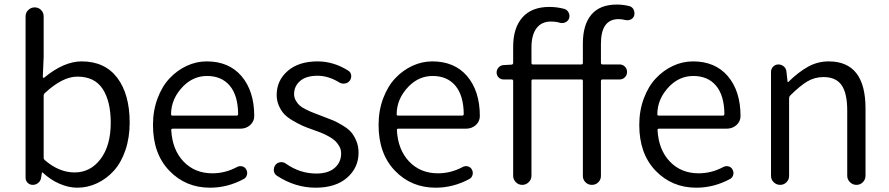

<svg xmlns="http://www.w3.org/2000/svg" viewBox="-20 -829 3987 861"><path d="M326.2 12.7Q288.1 12.7 247.1 -4.9Q206.1 -22.5 170.9 -55.7Q169.9 -55.7 168.9 -55.7Q168 -55.7 168 -54.7L164.1 -31.2Q162.1 -17.6 151.4 -8.8Q140.6 0 127 0Q113.3 0 104 -9.3Q94.7 -18.6 94.7 -32.2V-755.9Q94.7 -772.5 106.9 -784.2Q119.1 -795.9 135.7 -795.9Q152.3 -795.9 164.1 -784.2Q175.8 -772.5 175.8 -755.9V-575.2L171.9 -483.4Q171.9 -481.4 173.8 -480.5Q175.8 -479.5 177.7 -480.5Q266.6 -553.7 345.7 -553.7Q450.2 -553.7 505.9 -480Q561.5 -406.2 561.5 -279.3Q561.5 -211.9 542.5 -155.8Q523.4 -99.6 490.7 -63.5Q458 -27.3 415.5 -7.3Q373 12.7 326.2 12.7ZM314.5 -55.7Q385.7 -55.7 431.2 -116.2Q476.6 -176.8 476.6 -278.3Q476.6 -375 440.4 -430.2Q404.3 -485.4 327.1 -485.4Q260.7 -485.4 181.6 -412.1Q175.8 -407.2 175.8 -399.4V-122.1Q175.8 -115.2 181.6 -110.4Q245.1 -55.7 314.5 -55.7Z M921.9 12.7Q812.5 12.7 739.3 -63.5Q666 -139.6 666 -268.6Q666 -333 686.5 -387.7Q707 -442.4 740.7 -478Q774.4 -513.7 817.4 -533.7Q860.4 -553.7 907.2 -553.7Q1005.9 -553.7 1062.5 -488.3Q1120.1 -420.9 1120.1 -308.6Q1120.1 -285.2 1102.5 -268.6Q1084 -252 1058.6 -252H754.9Q747.1 -252 748 -245.1Q752.9 -157.2 803.2 -104.5Q853.5 -51.8 932.6 -51.8Q990.2 -51.8 1043 -80.1Q1053.7 -85.9 1065.9 -83Q1078.1 -80.1 1084 -69.3Q1090.8 -57.6 1087.4 -44.9Q1084 -32.2 1073.2 -26.4Q1001 12.7 921.9 12.7ZM747.1 -316.4Q747.1 -310.5 753.9 -310.5H1041Q1047.9 -310.5 1047.9 -318.4Q1047.9 -318.4 1047.9 -318.4Q1046.9 -401.4 1010.3 -444.8Q973.6 -488.3 908.2 -488.3Q847.7 -488.3 801.8 -442.4Q747.1 -386.7 747.1 -316.4Z M1395.5 12.7Q1303.7 12.7 1221.7 -41Q1210 -48.8 1208 -62.5Q1208 -65.4 1208 -68.4Q1208 -79.1 1214.8 -88.9Q1222.7 -99.6 1236.8 -101.6Q1251 -103.5 1262.7 -94.7Q1325.2 -50.8 1398.4 -50.8Q1452.1 -50.8 1481 -76.2Q1509.8 -101.6 1509.8 -140.6Q1509.8 -158.2 1502 -172.4Q1494.1 -186.5 1483.4 -196.8Q1472.7 -207 1454.1 -217.3Q1435.5 -227.5 1420.9 -233.4Q1406.2 -239.3 1383.8 -247.1Q1355.5 -256.8 1336.9 -265.1Q1318.4 -273.4 1293.9 -287.6Q1269.5 -301.8 1255.4 -316.4Q1241.2 -331.1 1231 -354Q1220.7 -377 1220.7 -403.3Q1220.7 -467.8 1270 -510.7Q1319.3 -553.7 1404.3 -553.7Q1475.6 -553.7 1541 -512.7Q1552.7 -505.9 1554.7 -492.2Q1556.6 -478.5 1548.8 -467.8Q1541 -457 1527.3 -454.6Q1513.7 -452.1 1502 -459Q1453.1 -489.3 1404.3 -489.3Q1352.5 -489.3 1325.7 -465.8Q1298.8 -442.4 1298.8 -407.2Q1298.8 -391.6 1306.6 -377.9Q1314.5 -364.3 1323.7 -356Q1333 -347.7 1352.5 -337.9Q1372.1 -328.1 1384.3 -323.7Q1396.5 -319.3 1420.9 -309.6Q1423.8 -308.6 1428.7 -306.6Q1460 -294.9 1476.1 -288.1Q1492.2 -281.2 1517.1 -266.1Q1542 -251 1554.7 -236.3Q1567.4 -221.7 1577.6 -197.8Q1587.9 -173.8 1587.9 -144.5Q1587.9 -77.1 1536.6 -32.2Q1485.4 12.7 1395.5 12.7Z M1933.6 12.7Q1824.2 12.7 1751 -63.5Q1677.7 -139.6 1677.7 -268.6Q1677.7 -333 1698.2 -387.7Q1718.8 -442.4 1752.4 -478Q1786.1 -513.7 1829.1 -533.7Q1872.1 -553.7 1918.9 -553.7Q2017.6 -553.7 2074.2 -488.3Q2131.8 -420.9 2131.8 -308.6Q2131.8 -285.2 2114.3 -268.6Q2095.7 -252 2070.3 -252H1766.6Q1758.8 -252 1759.8 -245.1Q1764.6 -157.2 1814.9 -104.5Q1865.2 -51.8 1944.3 -51.8Q2002 -51.8 2054.7 -80.1Q2065.4 -85.9 2077.6 -83Q2089.8 -80.1 2095.7 -69.3Q2102.5 -57.6 2099.1 -44.9Q2095.7 -32.2 2085 -26.4Q2012.7 12.7 1933.6 12.7ZM1758.8 -316.4Q1758.8 -310.5 1765.6 -310.5H2052.7Q2059.6 -310.5 2059.6 -318.4Q2059.6 -318.4 2059.6 -318.4Q2058.6 -401.4 2022 -444.8Q1985.4 -488.3 1919.9 -488.3Q1859.4 -488.3 1813.5 -442.4Q1758.8 -386.7 1758.8 -316.4Z M2801.8 -801.8Q2815.4 -797.9 2821.3 -786.1Q2825.2 -778.3 2825.2 -769.5Q2825.2 -764.6 2824.2 -759.8Q2820.3 -747.1 2808.6 -741.7Q2796.9 -736.3 2784.2 -739.3Q2768.6 -743.2 2753.9 -743.2Q2674.8 -743.2 2674.8 -632.8V-546.9Q2674.8 -540 2682.6 -540H2758.8Q2772.5 -540 2782.2 -530.3Q2792 -520.5 2792 -506.3Q2792 -492.2 2782.2 -482.4Q2772.5 -472.7 2758.8 -472.7H2682.6Q2674.8 -472.7 2674.8 -465.8V-40Q2674.8 -23.4 2663.1 -11.7Q2651.4 0 2634.3 0Q2617.2 0 2605.5 -11.7Q2593.8 -23.4 2593.8 -40V-465.8Q2593.8 -472.7 2586.9 -472.7H2370.1Q2363.3 -472.7 2363.3 -465.8V-41Q2363.3 -24.4 2351.1 -12.2Q2338.9 0 2321.8 0Q2304.7 0 2293 -12.2Q2281.2 -24.4 2281.2 -41V-465.8Q2281.2 -472.7 2273.4 -472.7H2238.3Q2224.6 -472.7 2215.8 -481.9Q2207 -491.2 2207 -503.9Q2207 -516.6 2215.8 -526.4Q2224.6 -536.1 2237.3 -537.1L2273.4 -539.1Q2281.2 -540 2281.2 -546.9V-619.1Q2281.2 -704.1 2322.8 -751Q2364.3 -797.9 2443.4 -797.9Q2478.5 -797.9 2510.7 -789.1Q2523.4 -785.2 2529.8 -772.9Q2536.1 -760.7 2532.2 -747.1Q2528.3 -735.4 2516.6 -729.5Q2504.9 -723.6 2492.2 -726.6Q2472.7 -732.4 2450.2 -732.4Q2408.2 -732.4 2385.7 -702.1Q2363.3 -671.9 2363.3 -616.2V-546.9Q2363.3 -540 2370.1 -540H2586.9Q2593.8 -540 2593.8 -546.9V-633.8Q2593.8 -717.8 2631.8 -763.2Q2669.9 -808.6 2746.1 -808.6Q2773.4 -808.6 2801.8 -801.8Z M3102.5 12.7Q2993.2 12.7 2919.9 -63.5Q2846.7 -139.6 2846.7 -268.6Q2846.7 -333 2867.2 -387.7Q2887.7 -442.4 2921.4 -478Q2955.1 -513.7 2998 -533.7Q3041 -553.7 3087.9 -553.7Q3186.5 -553.7 3243.2 -488.3Q3300.8 -420.9 3300.8 -308.6Q3300.8 -285.2 3283.2 -268.6Q3264.6 -252 3239.3 -252H2935.5Q2927.7 -252 2928.7 -245.1Q2933.6 -157.2 2983.9 -104.5Q3034.2 -51.8 3113.3 -51.8Q3170.9 -51.8 3223.6 -80.1Q3234.4 -85.9 3246.6 -83Q3258.8 -80.1 3264.6 -69.3Q3271.5 -57.6 3268.1 -44.9Q3264.6 -32.2 3253.9 -26.4Q3181.6 12.7 3102.5 12.7ZM2927.7 -316.4Q2927.7 -310.5 2934.6 -310.5H3221.7Q3228.5 -310.5 3228.5 -318.4Q3228.5 -318.4 3228.5 -318.4Q3227.5 -401.4 3190.9 -444.8Q3154.3 -488.3 3088.9 -488.3Q3028.3 -488.3 2982.4 -442.4Q2927.7 -386.7 2927.7 -316.4Z M3437.5 -40V-506.8Q3437.5 -520.5 3447.3 -530.3Q3457 -540 3470.7 -540Q3484.4 -540 3495.1 -530.8Q3505.9 -521.5 3506.8 -506.8L3511.7 -462.9Q3511.7 -460.9 3513.2 -460.9Q3514.6 -460.9 3515.6 -461.9Q3560.5 -505.9 3603.5 -529.8Q3646.5 -553.7 3696.3 -553.7Q3861.3 -553.7 3861.3 -342.8V-41Q3861.3 -24.4 3849.6 -12.2Q3837.9 0 3820.8 0Q3803.7 0 3791.5 -12.2Q3779.3 -24.4 3779.3 -41V-333Q3779.3 -411.1 3753.9 -447.3Q3728.5 -483.4 3672.9 -483.4Q3632.8 -483.4 3599.6 -463.4Q3566.4 -443.4 3523.4 -400.4Q3518.6 -395.5 3518.6 -387.7V-40Q3518.6 -23.4 3506.8 -11.7Q3495.1 0 3478.5 0Q3461.9 0 3449.7 -11.7Q3437.5 -23.4 3437.5 -40Z"/></svg>

Font: Gen Jyuu Gothic P Normal
Style: Regular
Weight: 300
Designer: [Source Han Sans]
Ryoko NISHIZUKA  (kana & ideographs); Paul D. Hunt (Latin, Greek & Cyrillic); Wenlong ZHANG  (bopomofo
Version: Version 1.002.20150607